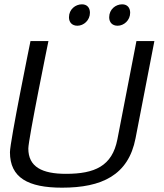

<svg xmlns="http://www.w3.org/2000/svg" viewBox="-20 -859 759 888"><path d="M26 -155C26 -37 110 9 267 9C450 9 574 -48 607 -220L694 -669H611L523 -215C499 -90 417 -55 285 -55C175 -55 111 -87 111 -172C111 -215 204 -669 204 -669H121C121 -669 26 -204 26 -155ZM299 -779C299 -756 313 -740 338 -740C367 -740 396 -765 396 -800C396 -823 383 -839 359 -839C329 -839 299 -816 299 -779ZM485 -779C485 -756 499 -740 524 -740C553 -740 582 -765 582 -800C582 -823 569 -839 545 -839C515 -839 485 -816 485 -779Z"/></svg>

Font: KpSans
Style: Italic
Weight: 400
Italic angle: -11°
Version: Version 0.66